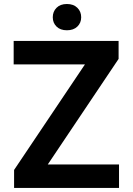

<svg xmlns="http://www.w3.org/2000/svg" viewBox="-20 -930 656 950"><path d="M568.9 -116.1V0H49.7V-89.1L400.2 -611.2H47.6V-727.3H566.8V-638.5L216.3 -116.1ZM241.1 -844.5Q241.1 -872.9 259.8 -891.5Q278.4 -910.2 311.1 -910.2Q343.8 -910.2 362.7 -891.5Q381.7 -872.9 381.7 -844.5Q381.7 -816.8 362.7 -798.5Q343.8 -780.2 311.1 -780.2Q278.4 -780.2 259.8 -798.5Q241.1 -816.8 241.1 -844.5Z"/></svg>

Font: Interface
Style: Bold
Weight: 700
Designer: Rasmus Andersson
Foundry: rsms
Version: Version 1.8